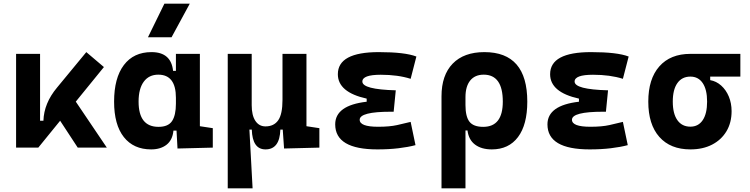

<svg xmlns="http://www.w3.org/2000/svg" viewBox="-20 -815 4142 1060"><path d="M68.8 0V-517.6H201.2V-148.4H219.7Q222.7 -245.1 294.9 -331.5L456.5 -527.3L553.7 -444.8L398.4 -253.9L569.8 0H409.2L312 -148.4L191.4 0Z M814.5 9.8Q717.3 9.8 663.6 -58.3Q609.9 -126.5 609.9 -253.9Q609.9 -384.3 663.8 -455.8Q717.8 -527.3 816.4 -527.3Q924.8 -527.3 935.5 -423.8H951.2V-517.6H1083.5V-118.2L1154.8 -107.4V0L960 4.9L954.6 -93.8H937.5Q932.6 -42 899.7 -16.1Q866.7 9.8 814.5 9.8ZM951.2 -242.7V-274.9Q951.2 -402.8 854 -402.8Q802.2 -402.8 773.7 -364Q745.1 -325.2 745.1 -253.9Q745.1 -114.7 855 -114.7Q908.7 -114.7 929.9 -146.7Q951.2 -178.7 951.2 -242.7ZM796.9 -609.4 887.7 -794.9H1027.8L927.2 -609.4Z M1445.8 9.8Q1373.5 9.8 1370.1 -99.6H1356.9L1374.5 224.6H1237.3V-517.6H1369.6V-234.4Q1369.6 -178.2 1389.9 -147.7Q1410.2 -117.2 1445.8 -117.2Q1492.2 -117.2 1515.9 -150.9Q1539.6 -184.6 1539.6 -263.7V-517.6H1671.9V-118.2L1743.2 -107.4V0L1548.3 4.9L1541 -99.6H1527.8Q1524.4 9.8 1445.8 9.8Z M2063.5 9.8Q1830.6 9.8 1830.6 -128.4Q1830.6 -233.4 2004.4 -253.4V-270.5Q1845.2 -305.7 1845.2 -405.3Q1845.2 -527.3 2071.3 -527.3Q2215.8 -527.3 2278.8 -502.9L2247.1 -379.9Q2176.3 -402.3 2082 -402.3Q1980.5 -402.3 1980.5 -364.7Q1980.5 -321.3 2165 -316.4L2153.3 -198.2H2137.7Q1965.8 -198.2 1965.8 -153.8Q1965.8 -115.2 2067.4 -115.2Q2130.9 -115.2 2172.6 -124.5Q2214.4 -133.8 2247.1 -142.1L2273.9 -13.7Q2233.4 -2.9 2180.4 3.4Q2127.4 9.8 2063.5 9.8Z M2695.3 9.8Q2638.2 9.8 2602.8 -16.6Q2567.4 -43 2561 -94.7H2549.8V224.6H2417.5V-283.2Q2417.5 -399.9 2479.2 -463.6Q2541 -527.3 2654.3 -527.3Q2891.1 -527.3 2891.1 -253.9Q2891.1 -126.5 2839.8 -58.3Q2788.6 9.8 2695.3 9.8ZM2549.8 -234.9Q2549.8 -171.4 2571.8 -143.1Q2593.8 -114.7 2647.9 -114.7Q2755.9 -114.7 2755.9 -253.9Q2755.9 -402.8 2650.4 -402.8Q2602.1 -402.8 2575.9 -370.4Q2549.8 -337.9 2549.8 -278.8Z M3235.4 9.8Q3002.4 9.8 3002.4 -128.4Q3002.4 -233.4 3176.3 -253.4V-270.5Q3017.1 -305.7 3017.1 -405.3Q3017.1 -527.3 3243.2 -527.3Q3387.7 -527.3 3450.7 -502.9L3418.9 -379.9Q3348.1 -402.3 3253.9 -402.3Q3152.3 -402.3 3152.3 -364.7Q3152.3 -321.3 3336.9 -316.4L3325.2 -198.2H3309.6Q3137.7 -198.2 3137.7 -153.8Q3137.7 -115.2 3239.3 -115.2Q3302.7 -115.2 3344.5 -124.5Q3386.2 -133.8 3418.9 -142.1L3445.8 -13.7Q3405.3 -2.9 3352.3 3.4Q3299.3 9.8 3235.4 9.8Z M3791.5 9.8Q3681.2 9.8 3620.1 -59.1Q3559.1 -127.9 3559.1 -253.9Q3559.1 -379.4 3620.1 -448.5Q3681.2 -517.6 3791.5 -517.6H4067.4V-392.1H3900.9V-372.6Q3934.6 -366.7 3961.4 -342.8Q3988.3 -318.8 4003.7 -282Q4019 -245.1 4019 -201.2Q4019 -137.7 3990.7 -90.3Q3962.4 -43 3911.4 -16.6Q3860.4 9.8 3791.5 9.8ZM3791.5 -115.7Q3835.4 -115.7 3859.6 -151.6Q3883.8 -187.5 3883.8 -253.9Q3883.8 -320.3 3859.6 -356.2Q3835.4 -392.1 3791.5 -392.1Q3745.1 -392.1 3719.7 -356.2Q3694.3 -320.3 3694.3 -253.9Q3694.3 -187.5 3719.7 -151.6Q3745.1 -115.7 3791.5 -115.7Z"/></svg>

Font: CaskaydiaMono NF
Style: Bold
Weight: 700
Designer: Aaron Bell
Foundry: Saja Typeworks
Version: Version 2111.001; ttfautohint (v1.8.4);Nerd Fonts 3.1.1